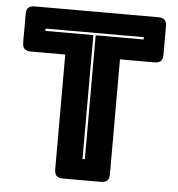

<svg xmlns="http://www.w3.org/2000/svg" viewBox="-52 -769 760 818"><g transform="rotate(5 328.0 -360.0)"><path d="M409 0H247Q228 0 219.5 -8.5Q211 -17 211 -36V-527H64Q45 -527 36.5 -535.5Q28 -544 28 -563V-684Q28 -703 36.5 -711.5Q45 -720 64 -720H592Q611 -720 619.5 -711.5Q628 -703 628 -684V-563Q628 -544 619.5 -535.5Q611 -527 592 -527H445V-36Q445 -17 436.5 -8.5Q428 0 409 0ZM323 -90H333V-620H538V-630H118V-620H323Z"/></g></svg>

Font: Bungee Inline
Style: Regular
Weight: 400
Version: Version 1.000;PS 1.0;hotconv 1.0.72;makeotf.lib2.5.5900